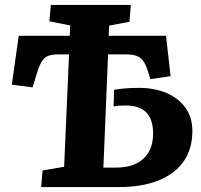

<svg xmlns="http://www.w3.org/2000/svg" viewBox="-20 -760 817 780"><path d="M260.5 -539H219.5Q192 -539 175.8 -533Q159.5 -527 149.8 -510.7Q140 -494.5 130.5 -464L112.5 -405L28 -416L56 -614.5H263.5L265 -656.5L180.5 -673.5L186.5 -740H511.5L506 -671.5L423.5 -656L421.5 -614.5H654.5L673 -450.5L591 -438.5L581 -470.5Q572.5 -498.5 561.3 -513.2Q550 -528 533.5 -533.5Q517 -539 491.5 -539H419L400 -79H450.5Q500 -79 533.8 -95.8Q567.5 -112.5 584.8 -143.5Q602 -174.5 602 -217.5Q602 -256 589.5 -281.5Q577 -307 552.3 -319.2Q527.5 -331.5 490.5 -331.5Q476.5 -331.5 464.8 -330.7Q453 -330 441.5 -327.5L443.5 -395.5Q463 -398.5 478.3 -400Q493.5 -401.5 509.3 -402.3Q525 -403 545 -403Q607.5 -403 656.3 -382.3Q705 -361.5 733.3 -322.5Q761.5 -283.5 761.5 -227.5Q761.5 -156.5 726.8 -105.5Q692 -54.5 624.8 -27.3Q557.5 0 460.5 0H147L153 -67.5L240.5 -82.5Z"/></svg>

Font: Literata
Style: Italic
Weight: 400
Italic angle: -2°
Designer: Latin by Veronika Burian and Jose Scaglione. Greek by Irene Vlachou. Cyrillic by Vera Evstafieva
Foundry: TypeTogether
Version: Version 3.103;gftools[0.9.29]